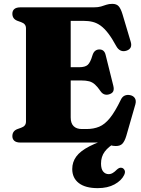

<svg xmlns="http://www.w3.org/2000/svg" viewBox="-20 -738 730 994"><path d="M259.5 -390H389.5Q421 -390 434.5 -402.5Q448 -415 458.5 -451Q463.5 -467.5 472.8 -474.8Q482 -482 494.5 -482Q520.5 -482 527 -453L566.5 -294.5Q571 -276.5 566.5 -266Q562 -255.5 547.5 -250.5Q534 -245.5 522 -249Q510 -252.5 501.5 -264.5Q485.5 -288 472 -300.2Q458.5 -312.5 442 -317Q425.5 -321.5 399.5 -321.5H259.5ZM44 -667Q44 -682.5 54.2 -691.2Q64.5 -700 86 -700H465.5Q488.5 -700 503.2 -704.5Q518 -709 531 -713.5Q544 -718 561.5 -718Q583.5 -718 594.5 -705.5Q605.5 -693 614 -665L656.5 -522.5Q662 -505 656.8 -493.2Q651.5 -481.5 636 -476Q618.5 -470 604.8 -476.2Q591 -482.5 582 -499Q560 -539.5 540.5 -565Q521 -590.5 501.5 -604.8Q482 -619 460.5 -624.5Q439 -630 412.5 -630H346V-130Q346 -100 361 -85Q376 -70 404 -70H427.5Q464.5 -70 493.5 -82Q522.5 -94 549 -126.8Q575.5 -159.5 605.5 -221.5Q613 -237.5 625.5 -243Q638 -248.5 653.5 -245.5Q670.5 -242 678.2 -229.8Q686 -217.5 681 -198.5L634 -35Q626 -8 614.5 5Q603 18 579.5 18Q564 18 551.5 13.5Q539 9 523.8 4.5Q508.5 0 486 0H86Q64.5 0 54.2 -9Q44 -18 44 -33Q44 -59.5 69.5 -69.5L89 -76.5Q102 -81 108.2 -88.8Q114.5 -96.5 114.5 -109V-591Q114.5 -603.5 108.2 -611.2Q102 -619 89 -623.5L69.5 -630.5Q44 -640.5 44 -667ZM569 -28 582.5 -2.5Q541.5 21 522.2 47Q503 73 503 108.5Q503 137 514.2 150.2Q525.5 163.5 542.5 163.5Q554 163.5 564.2 157.2Q574.5 151 584 141Q591 134.5 597.2 131.8Q603.5 129 611.5 131Q620 133.5 625 143.2Q630 153 622.5 168.5Q608.5 197 573 216.5Q537.5 236 486 236Q422 236 388 209.8Q354 183.5 354 137Q354 101 374.8 72.5Q395.5 44 443 19.5Q490.5 -5 569 -28Z"/></svg>

Font: Fraunces Black
Style: Regular
Weight: 900
Version: Version 1.000;[b76b70a41]